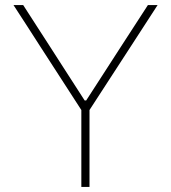

<svg xmlns="http://www.w3.org/2000/svg" viewBox="-20 -733 669 753"><path d="M299 0V-301.5L138 -550.5Q112.5 -590 88.5 -627.5Q64.5 -664.5 33 -713H71Q105.5 -659.5 130 -621.5Q154.5 -583.5 176.5 -549.5Q198.5 -515.5 225 -474L312 -339H318L402 -469Q430 -512.5 453 -548Q476 -583.5 501 -622Q526 -660.5 560 -713H598Q544 -630 493 -551L331 -301.5V0Z"/></svg>

Font: Heraclito Thin
Style: Regular
Weight: 100
Designer: Kostas Bartsokas (font) & Cristiano Sobral (main changes)
Foundry: Kostas Bartsokas (font) & Cristiano Sobral (main changes)
Version: Version 1.00;July 8, 2020;FontCreator 13.0.0.2655 64-bit